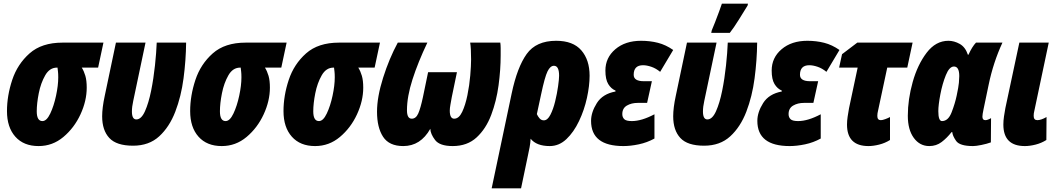

<svg xmlns="http://www.w3.org/2000/svg" viewBox="-20 -785 5773 1045"><path d="M190 10Q266 10 325 -39.5Q384 -89 418 -162.5Q452 -236 452 -308Q452 -347 444.5 -372.5Q437 -398 425 -417H514L543 -553H320Q207 -553 141 -494.5Q75 -436 46.5 -350Q18 -264 18 -180Q18 -92 63.5 -41Q109 10 190 10ZM211 -126Q180 -126 180 -179Q180 -222 191 -277.5Q202 -333 226 -375Q250 -417 290 -417H293Q294 -408 295.5 -396Q297 -384 297 -364Q297 -320 285 -264Q273 -208 253.5 -167Q234 -126 211 -126Z M704 8Q791 8 846.5 -43Q902 -94 934 -177Q966 -260 979 -359Q992 -458 993 -553H833Q831 -500 823.5 -429Q816 -358 802.5 -291Q789 -224 769 -179.5Q749 -135 722 -135Q698 -135 698 -178Q698 -204 705 -235L772 -553H611L550 -263Q536 -198 536 -152Q536 -76 575 -34Q614 8 704 8Z M1187 10Q1263 10 1322 -39.5Q1381 -89 1415 -162.5Q1449 -236 1449 -308Q1449 -347 1441.5 -372.5Q1434 -398 1422 -417H1511L1540 -553H1317Q1204 -553 1138 -494.5Q1072 -436 1043.5 -350Q1015 -264 1015 -180Q1015 -92 1060.5 -41Q1106 10 1187 10ZM1208 -126Q1177 -126 1177 -179Q1177 -222 1188 -277.5Q1199 -333 1223 -375Q1247 -417 1287 -417H1290Q1291 -408 1292.5 -396Q1294 -384 1294 -364Q1294 -320 1282 -264Q1270 -208 1250.5 -167Q1231 -126 1208 -126Z M1695 10Q1771 10 1830 -39.5Q1889 -89 1923 -162.5Q1957 -236 1957 -308Q1957 -347 1949.5 -372.5Q1942 -398 1930 -417H2019L2048 -553H1825Q1712 -553 1646 -494.5Q1580 -436 1551.5 -350Q1523 -264 1523 -180Q1523 -92 1568.5 -41Q1614 10 1695 10ZM1716 -126Q1685 -126 1685 -179Q1685 -222 1696 -277.5Q1707 -333 1731 -375Q1755 -417 1795 -417H1798Q1799 -408 1800.5 -396Q1802 -384 1802 -364Q1802 -320 1790 -264Q1778 -208 1758.5 -167Q1739 -126 1716 -126Z M2175 10Q2269 10 2322 -84Q2323 -56 2348 -23Q2373 10 2444 10Q2523 10 2574 -37Q2625 -84 2653.5 -159.5Q2682 -235 2693.5 -320.5Q2705 -406 2705 -484Q2705 -506 2705 -523Q2705 -540 2703 -553H2539Q2544 -524 2544 -461Q2544 -428 2539.5 -374.5Q2535 -321 2524 -267Q2513 -213 2495.5 -176Q2478 -139 2452 -139Q2428 -139 2428 -183Q2428 -196 2431.5 -215Q2435 -234 2439 -257L2467 -392H2310L2282 -257Q2269 -196 2256.5 -167.5Q2244 -139 2221 -139Q2195 -139 2195 -185Q2195 -259 2225 -352.5Q2255 -446 2306 -553H2145Q2098 -466 2065 -361.5Q2032 -257 2032 -177Q2032 -91 2065 -40.5Q2098 10 2175 10Z M2940 -130Q2926 -130 2916.5 -141Q2907 -152 2902 -164L2925 -271Q2945 -366 2960 -396.5Q2975 -427 2995 -427Q3023 -427 3023 -373Q3023 -355 3017.5 -315.5Q3012 -276 3001.5 -233Q2991 -190 2975.5 -160Q2960 -130 2940 -130ZM2656 240H2816L2854 58Q2858 41 2862.5 16.5Q2867 -8 2868 -30Q2900 10 2972 10Q3023 10 3063 -28Q3103 -66 3131.5 -126Q3160 -186 3174.5 -252Q3189 -318 3189 -373Q3189 -459 3144 -511Q3099 -563 3007 -563Q2898 -563 2846.5 -491Q2795 -419 2765 -277Z M3373 10Q3412 10 3457 0.5Q3502 -9 3542 -31V-163Q3472 -126 3419 -126Q3388 -126 3377.5 -136.5Q3367 -147 3367 -164Q3367 -196 3392 -210.5Q3417 -225 3451 -225H3502L3528 -343H3484Q3429 -343 3429 -378Q3429 -430 3480 -430Q3500 -430 3525 -421.5Q3550 -413 3573 -394L3644 -513Q3604 -541 3561 -552Q3518 -563 3469 -563Q3383 -563 3329 -517Q3275 -471 3275 -401Q3275 -353 3290.5 -327.5Q3306 -302 3330 -292V-287Q3260 -274 3228.5 -224Q3197 -174 3197 -127Q3197 10 3373 10Z M3812 8Q3899 8 3954.5 -43Q4010 -94 4042 -177Q4074 -260 4087 -359Q4100 -458 4101 -553H3941Q3939 -500 3931.5 -429Q3924 -358 3910.5 -291Q3897 -224 3877 -179.5Q3857 -135 3830 -135Q3806 -135 3806 -178Q3806 -204 3813 -235L3880 -553H3719L3658 -263Q3644 -198 3644 -152Q3644 -76 3683 -34Q3722 8 3812 8ZM3851 -606H3952Q3974 -634 4002 -679Q4030 -724 4049 -755L4051 -765H3909Q3905 -752 3894 -722.5Q3883 -693 3871.5 -663Q3860 -633 3854 -620Z M4278 10Q4317 10 4362 0.5Q4407 -9 4447 -31V-163Q4377 -126 4324 -126Q4293 -126 4282.5 -136.5Q4272 -147 4272 -164Q4272 -196 4297 -210.5Q4322 -225 4356 -225H4407L4433 -343H4389Q4334 -343 4334 -378Q4334 -430 4385 -430Q4405 -430 4430 -421.5Q4455 -413 4478 -394L4549 -513Q4509 -541 4466 -552Q4423 -563 4374 -563Q4288 -563 4234 -517Q4180 -471 4180 -401Q4180 -353 4195.5 -327.5Q4211 -302 4235 -292V-287Q4165 -274 4133.5 -224Q4102 -174 4102 -127Q4102 10 4278 10Z M4707 10Q4733 10 4765 2Q4797 -6 4824 -23V-148Q4813 -142 4798 -136.5Q4783 -131 4774 -131Q4755 -131 4755 -154Q4755 -162 4756 -168Q4757 -174 4758 -178L4809 -417H4918L4947 -553H4646L4563 -490L4547 -417H4648L4601 -196Q4597 -174 4593.5 -150.5Q4590 -127 4590 -107Q4590 10 4707 10Z M5038 10Q5076 10 5105 -12Q5134 -34 5159 -66H5163Q5164 -47 5183.5 -18.5Q5203 10 5276 10Q5292 10 5321.5 4Q5351 -2 5373 -10L5374 -142Q5355 -131 5343 -131Q5327 -131 5327 -150Q5327 -162 5333 -190L5361 -324Q5386 -445 5436 -553H5292Q5271 -531 5251 -487H5248Q5234 -529 5203.5 -546Q5173 -563 5142 -563Q5073 -563 5023.5 -498Q4974 -433 4947.5 -338.5Q4921 -244 4921 -155Q4921 -79 4953.5 -34.5Q4986 10 5038 10ZM5107 -126Q5087 -126 5087 -180Q5087 -213 5098 -271Q5109 -329 5128 -376Q5147 -423 5172 -423Q5201 -423 5201 -371Q5201 -357 5199 -334.5Q5197 -312 5187 -265Q5178 -222 5159.5 -174Q5141 -126 5107 -126Z M5558 10Q5585 10 5616.5 2Q5648 -6 5675 -23L5676 -148Q5646 -131 5626 -131Q5606 -131 5606 -154Q5606 -168 5609 -179L5688 -553H5528L5452 -197Q5448 -176 5444.5 -152Q5441 -128 5441 -107Q5441 10 5558 10Z"/></svg>

Font: Noto Sans Display Condensed Black
Style: Italic
Weight: 900
Width: 3
Italic angle: -192°
Designer: Monotype Design Team
Foundry: Monotype Imaging Inc.
Version: Version 1.900